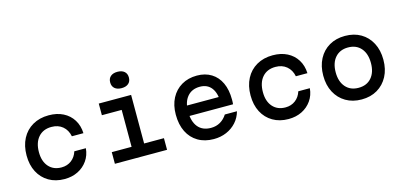

<svg xmlns="http://www.w3.org/2000/svg" viewBox="-74 -1351 3897 1863"><g transform="rotate(-15 1875.0 -419.5)"><path d="M391 17Q301 17 233.5 -22.5Q166 -62 129 -133Q92 -204 92 -299Q92 -396 130 -468.5Q168 -541 237.5 -581Q307 -621 399 -621Q482 -621 544 -589.5Q606 -558 642 -500.5Q678 -443 681 -366H565Q552 -431 507.5 -468Q463 -505 396 -505Q312 -505 264 -450Q216 -395 216 -299Q216 -207 263 -153.5Q310 -100 391 -100Q449 -100 491 -132Q533 -164 550 -219H666Q660 -149 622.5 -95.5Q585 -42 525.5 -12.5Q466 17 391 17Z M899 -605H1224V-117H1423V0H899V-117H1098V-488H899ZM1153 -692Q1109 -692 1084 -713.5Q1059 -735 1059 -774Q1059 -813 1084 -834.5Q1109 -856 1153 -856Q1197 -856 1222 -834.5Q1247 -813 1247 -774Q1247 -735 1222 -713.5Q1197 -692 1153 -692Z M1692 -365H2085L2044 -307Q2044 -404 2003.5 -456.5Q1963 -509 1888 -509Q1807 -509 1761.5 -455Q1716 -401 1716 -307Q1716 -206 1761 -150.5Q1806 -95 1892 -95Q1944 -95 1985 -119Q2026 -143 2053 -186H2175Q2158 -124 2117 -78.5Q2076 -33 2018 -8Q1960 17 1890 17Q1799 17 1732 -22.5Q1665 -62 1629 -134.5Q1593 -207 1593 -307Q1593 -402 1630 -472.5Q1667 -543 1733.5 -582Q1800 -621 1888 -621Q1971 -621 2032 -583.5Q2093 -546 2125.5 -476Q2158 -406 2158 -308Q2158 -296 2157.5 -284Q2157 -272 2156 -261H1692Z M2641 17Q2551 17 2483.5 -22.5Q2416 -62 2379 -133Q2342 -204 2342 -299Q2342 -396 2380 -468.5Q2418 -541 2487.5 -581Q2557 -621 2649 -621Q2732 -621 2794 -589.5Q2856 -558 2892 -500.5Q2928 -443 2931 -366H2815Q2802 -431 2757.5 -468Q2713 -505 2646 -505Q2562 -505 2514 -450Q2466 -395 2466 -299Q2466 -207 2513 -153.5Q2560 -100 2641 -100Q2699 -100 2741 -132Q2783 -164 2800 -219H2916Q2910 -149 2872.5 -95.5Q2835 -42 2775.5 -12.5Q2716 17 2641 17Z M3375 17Q3285 17 3217 -23Q3149 -63 3111 -134.5Q3073 -206 3073 -302Q3073 -398 3111 -470Q3149 -542 3217 -581.5Q3285 -621 3375 -621Q3466 -621 3533.5 -581.5Q3601 -542 3639 -470Q3677 -398 3677 -302Q3677 -206 3639 -134.5Q3601 -63 3533.5 -23Q3466 17 3375 17ZM3375 -100Q3458 -100 3505 -154.5Q3552 -209 3552 -302Q3552 -396 3505 -450.5Q3458 -505 3375 -505Q3293 -505 3245.5 -450.5Q3198 -396 3198 -302Q3198 -209 3245.5 -154.5Q3293 -100 3375 -100Z"/></g></svg>

Font: Martian Mono SemiExpanded Medium
Style: Regular
Weight: 500
Width: 6
Designer: Roman Shamin
Foundry: Evil Martians
Version: Version 1.000